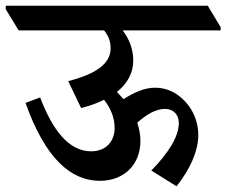

<svg xmlns="http://www.w3.org/2000/svg" viewBox="-71 -644 790 670"><path d="M278 -13C359 -13 419 -67 419 -152C419 -173 415 -195 408 -216C441 -245 473 -264 505 -264C535 -264 553 -243 553 -215C553 -167 516 -109 457 -49L545 6C590 -50 621 -115 621 -173C621 -219 603 -260 575 -290C547 -320 512 -338 470 -338C433 -338 396 -321 360 -298C353 -306 345 -315 337 -323C374 -353 394 -390 394 -432C394 -474 379 -509 357 -538H699V-549L654 -624H-51V-612L-6 -538H292C308 -519 315 -499 315 -475C315 -421 262 -385 167 -361L212 -267C243 -275 269 -284 292 -296C316 -265 329 -233 329 -197C329 -153 301 -116 247 -116C167 -116 111 -194 69 -304L18 -285C87 -91 176 -13 278 -13Z"/></svg>

Font: Noto Serif Devanagari SemiCondensed SemiBold
Style: Regular
Weight: 600
Width: 4
Designer: Universal Thirst, Indian Type Foundry and the Monotype Design Team
Foundry: Monotype Imaging Inc.
Version: Version 2.004